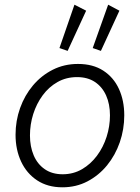

<svg xmlns="http://www.w3.org/2000/svg" viewBox="-20 -798 601 826"><path d="M248.5 7.8Q185.1 7.8 139.9 -22Q94.7 -51.8 70.8 -103Q46.9 -154.3 46.9 -218.3Q46.9 -278.3 66.4 -333Q85.9 -387.7 121.8 -430.4Q157.7 -473.1 207 -498Q256.3 -522.9 315.4 -522.9Q379.9 -522.9 424.3 -494.1Q468.8 -465.3 491.7 -415.3Q514.6 -365.2 514.6 -301.8Q514.6 -241.7 495.4 -186Q476.1 -130.4 440.7 -86.9Q405.3 -43.5 356.4 -17.8Q307.6 7.8 248.5 7.8ZM249.5 -48.3Q295.4 -48.3 332.8 -70.1Q370.1 -91.8 397.2 -128.2Q424.3 -164.6 438.7 -209.7Q453.1 -254.9 453.1 -301.8Q453.1 -350.1 436.5 -387.2Q419.9 -424.3 388.4 -445.3Q356.9 -466.3 311.5 -466.3Q265.1 -466.3 227.5 -445.1Q189.9 -423.8 163.6 -387.9Q137.2 -352.1 123 -307.4Q108.9 -262.7 108.9 -215.3Q108.9 -167.5 125 -129.6Q141.1 -91.8 172.6 -70.1Q204.1 -48.3 249.5 -48.3ZM414.1 -579.1 378.9 -591.3 445.3 -777.8 493.7 -752ZM271 -579.1 235.8 -591.3 300.3 -777.8 350.6 -752Z"/></svg>

Font: Reddit Sans Light
Style: Italic
Weight: 300
Italic angle: -11.25°
Designer: Stephen Hutchings
Version: Version 1.013